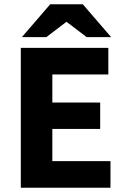

<svg xmlns="http://www.w3.org/2000/svg" viewBox="-20 -875 588 895"><path d="M77 0V-652H485V-528H224V-397H447V-274H224V-124H495V0ZM82 -702 214 -855H366L498 -702H384L292 -772H288L196 -702Z"/></svg>

Font: Mada
Style: Bold
Weight: 700
Designer: Khaled Hosny
Version: Version 1.5